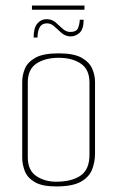

<svg xmlns="http://www.w3.org/2000/svg" viewBox="-20 -667 422 691"><path d="M182 4Q131 4 104.5 -12Q78 -28 69 -52Q60 -76 60 -98V-373Q60 -396 69.5 -419.5Q79 -443 107 -459Q135 -475 191 -475Q246 -475 274 -459Q302 -443 312 -419.5Q322 -396 322 -373V-114Q322 -84 311.5 -57Q301 -30 271 -13Q241 4 182 4ZM182 -13Q238 -13 270 -35Q302 -57 302 -110V-370Q302 -417 271 -438Q240 -459 191 -459Q143 -459 111.5 -438.5Q80 -418 80 -370V-101Q80 -54 110.5 -33.5Q141 -13 182 -13ZM101 -532Q101 -567 114.5 -582.5Q128 -598 147 -598Q167 -598 180 -586.5Q193 -575 205.5 -563.5Q218 -552 233 -552Q256 -552 261.5 -567.5Q267 -583 267 -596H281Q281 -562 266.5 -549Q252 -536 235 -536Q216 -536 202 -548Q188 -560 176 -571.5Q164 -583 149 -583Q131 -583 123 -569Q115 -555 115 -532ZM95 -632V-647H284V-632Z"/></svg>

Font: Smooch Sans Thin Thin
Style: Regular
Weight: 250
Version: Version 1.010